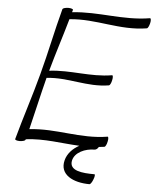

<svg xmlns="http://www.w3.org/2000/svg" viewBox="-66 -864 927 1150"><g transform="rotate(5 398.0 -289.5)"><path d="M263 -800C227 -667 201 -533 165 -400C130 -267 85 -133 49 0C47 5 59 10 76 10C93 10 109 5 111 0L112 -4C224 -18 327 2 435 7C396 28 365 61 355 101C332 189 417 231 516 231C521 231 531 217 537 200C544 183 545 169 540 169C467 169 386 162 399 99C410 49 471 22 528 22C537 22 547 14 552 4C563 3 574 1 586 0C591 -1 599 -16 602 -33C606 -50 604 -63 599 -62C435 -35 290 -85 128 -66C154 -171 177 -276 204 -381C335 -396 448 -347 581 -369C586 -370 594 -385 597 -402C601 -419 599 -432 594 -431C464 -409 344 -441 216 -425C245 -531 280 -637 310 -743C471 -760 613 -702 777 -729C783 -730 790 -745 794 -762C798 -779 796 -792 790 -791C629 -764 481 -804 322 -786C323 -791 324 -795 326 -800C328 -805 315 -810 298 -810C281 -810 265 -805 263 -800Z"/></g></svg>

Font: Nupuram ExtraLight Oblique
Style: Regular
Weight: 200
Designer: Santhosh Thottingal (santhosh.thottingal@gmail.com)
Foundry: SMC
Version: Version 1.000